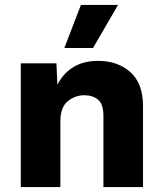

<svg xmlns="http://www.w3.org/2000/svg" viewBox="-20 -756 658 776"><path d="M64 0V-500H208L212 -414Q263 -510 376 -510Q456 -510 507 -464.5Q558 -419 558 -327V0H398V-288Q398 -335 376.5 -353Q355 -371 321 -371Q283 -371 253.5 -346.5Q224 -322 224 -265V0ZM307 -736H457L356 -562H240Z"/></svg>

Font: Prodigy Sans
Style: Bold
Weight: 700
Designer: Wei Huang
Foundry: Wei Huang
Version: Version 1.003; ttfautohint (v1.8.3)